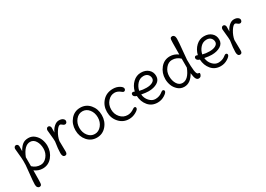

<svg xmlns="http://www.w3.org/2000/svg" viewBox="-1 -1744 4093 2958"><g transform="rotate(-30 2045.5 -265.0)"><path d="M319 -445Q214 -445 146 -272V-113Q206 -55 288 -55Q352 -55 400.5 -114Q449 -173 449 -252.5Q449 -332 414 -388.5Q379 -445 319 -445ZM84 -190 85 -228V-244Q85 -286 76 -367Q67 -448 67 -465.5Q67 -483 77.5 -496.5Q88 -510 106 -510Q124 -510 134.5 -496.5Q145 -483 145 -466Q145 -449 144.5 -423.5Q144 -398 144 -381Q177 -442 218 -476Q259 -510 324 -510Q389 -510 436 -468Q483 -426 503 -371Q523 -316 523 -261Q523 -152 457 -71Q391 10 288 10Q213 10 146 -39Q144 82 144 140.5Q144 199 134 214.5Q124 230 103 230Q82 230 68.5 212.5Q55 195 55 162Q55 129 59 83.5Q63 38 71 -36.5Q79 -111 84 -171Z M719 -229 722 -41Q722 10 684 10Q638 10 638 -60.5Q638 -131 658 -258Q658 -300 649.5 -373Q641 -446 641 -464Q641 -482 651.5 -496Q662 -510 680 -510Q698 -510 708.5 -496Q719 -482 719 -465.5Q719 -449 718.5 -423.5Q718 -398 718 -381Q738 -432 780.5 -471Q823 -510 868 -510Q913 -510 937.5 -491.5Q962 -473 962 -452Q962 -431 951 -419Q940 -407 922.5 -407Q905 -407 884.5 -425.5Q864 -444 852 -444Q819 -444 775 -373Q731 -302 719 -229Z M1365.5 -109Q1414 -168 1414 -251Q1414 -334 1367.5 -392Q1321 -450 1252 -450Q1183 -450 1134.5 -391Q1086 -332 1086 -249Q1086 -166 1132.5 -108Q1179 -50 1248 -50Q1317 -50 1365.5 -109ZM1250.5 -515Q1353 -515 1419 -438.5Q1485 -362 1485 -251Q1485 -140 1418 -62.5Q1351 15 1249 15Q1147 15 1081 -61.5Q1015 -138 1015 -249Q1015 -360 1081.5 -437.5Q1148 -515 1250.5 -515Z M1977 -103Q2002 -103 2002 -76.5Q2002 -50 1944 -17.5Q1886 15 1822 15Q1717 15 1647 -62.5Q1577 -140 1577 -250Q1577 -360 1647.5 -437.5Q1718 -515 1833 -515Q1896 -515 1944.5 -486.5Q1993 -458 1993 -428Q1993 -412 1983 -401.5Q1973 -391 1960 -391Q1947 -391 1930 -406Q1878 -450 1824 -450Q1755 -450 1703.5 -392Q1652 -334 1652 -251Q1652 -168 1704 -109Q1756 -50 1833 -50Q1892 -50 1948 -90Q1967 -103 1977 -103Z M2339 -450Q2273 -450 2228 -400.5Q2183 -351 2170 -285Q2225 -269 2292.5 -269Q2360 -269 2400.5 -292Q2441 -315 2441 -354Q2441 -393 2414.5 -421.5Q2388 -450 2339 -450ZM2296 -206Q2244 -206 2169 -221Q2175 -151 2221.5 -100.5Q2268 -50 2325 -50Q2359 -50 2388 -59.5Q2417 -69 2432 -80Q2472 -111 2484.5 -111Q2497 -111 2504.5 -103.5Q2512 -96 2512 -85Q2512 -57 2454.5 -21Q2397 15 2330 15Q2226 15 2165 -58Q2104 -131 2099 -234Q2046 -250 2046 -286Q2046 -301 2054.5 -309.5Q2063 -318 2075 -318Q2087 -318 2105 -309Q2127 -399 2188.5 -457Q2250 -515 2330.5 -515Q2411 -515 2461.5 -470Q2512 -425 2512 -353Q2512 -281 2449.5 -243.5Q2387 -206 2296 -206Z M2985 -228V-387Q2925 -445 2843 -445Q2779 -445 2730.5 -386Q2682 -327 2682 -247.5Q2682 -168 2717 -111.5Q2752 -55 2812 -55Q2917 -55 2985 -228ZM3091 -64Q3117 -64 3117 -49Q3117 -30 3103.5 -10Q3090 10 3061 10Q3032 10 3015.5 -22Q2999 -54 2992 -124Q2919 10 2807 10Q2742 10 2695 -32Q2648 -74 2628 -129Q2608 -184 2608 -239Q2608 -348 2674 -429Q2740 -510 2843 -510Q2918 -510 2985 -461Q2987 -600 2987 -664.5Q2987 -729 2996.5 -744.5Q3006 -760 3027.5 -760Q3049 -760 3062.5 -742.5Q3076 -725 3076 -691Q3076 -657 3072 -607.5Q3068 -558 3060 -476.5Q3052 -395 3047 -329Q3047 -207 3056 -138Q3065 -69 3091 -64Z M3461 -450Q3395 -450 3350 -400.5Q3305 -351 3292 -285Q3347 -269 3414.5 -269Q3482 -269 3522.5 -292Q3563 -315 3563 -354Q3563 -393 3536.5 -421.5Q3510 -450 3461 -450ZM3418 -206Q3366 -206 3291 -221Q3297 -151 3343.5 -100.5Q3390 -50 3447 -50Q3481 -50 3510 -59.5Q3539 -69 3554 -80Q3594 -111 3606.5 -111Q3619 -111 3626.5 -103.5Q3634 -96 3634 -85Q3634 -57 3576.5 -21Q3519 15 3452 15Q3348 15 3287 -58Q3226 -131 3221 -234Q3168 -250 3168 -286Q3168 -301 3176.5 -309.5Q3185 -318 3197 -318Q3209 -318 3227 -309Q3249 -399 3310.5 -457Q3372 -515 3452.5 -515Q3533 -515 3583.5 -470Q3634 -425 3634 -353Q3634 -281 3571.5 -243.5Q3509 -206 3418 -206Z M3832 -229 3835 -41Q3835 10 3797 10Q3751 10 3751 -60.5Q3751 -131 3771 -258Q3771 -300 3762.5 -373Q3754 -446 3754 -464Q3754 -482 3764.5 -496Q3775 -510 3793 -510Q3811 -510 3821.5 -496Q3832 -482 3832 -465.5Q3832 -449 3831.5 -423.5Q3831 -398 3831 -381Q3851 -432 3893.5 -471Q3936 -510 3981 -510Q4026 -510 4050.5 -491.5Q4075 -473 4075 -452Q4075 -431 4064 -419Q4053 -407 4035.5 -407Q4018 -407 3997.5 -425.5Q3977 -444 3965 -444Q3932 -444 3888 -373Q3844 -302 3832 -229Z"/></g></svg>

Font: Delius
Style: Regular
Weight: 400
Designer: Natalia Raices
Foundry: Natalia Raices
Version: Version 1.001